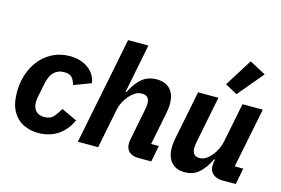

<svg xmlns="http://www.w3.org/2000/svg" viewBox="-103 -1041 1870 1278"><g transform="rotate(15 832.0 -401.5)"><path d="M237 12Q180 12 133.5 -11Q87 -34 59 -84Q31 -134 31 -215Q31 -236 33 -256.5Q35 -277 39 -296Q54 -368 92 -422.5Q130 -477 186.5 -507Q243 -537 310 -537Q385 -537 436.5 -500Q488 -463 498 -401L380 -356Q371 -387 355.5 -405.5Q340 -424 302 -424Q258 -424 231 -397Q204 -370 193 -314L175 -225Q173 -215 171.5 -204.5Q170 -194 170 -183Q170 -159 178.5 -140.5Q187 -122 204.5 -111.5Q222 -101 249 -101Q290 -101 310.5 -124Q331 -147 353 -184L460 -134Q426 -61 369 -24.5Q312 12 237 12Z M508 0 656 -740H796L729 -403H735Q765 -466 806.5 -501.5Q848 -537 909 -537Q970 -537 1002.5 -501.5Q1035 -466 1035 -401Q1035 -382 1032.5 -364.5Q1030 -347 1026 -327L983 -112H1036L1014 0H923Q883 0 861 -20.5Q839 -41 839 -76Q839 -85 840 -92.5Q841 -100 842 -104L883 -312Q886 -326 888 -339.5Q890 -353 890 -368Q890 -391 878 -405.5Q866 -420 837 -420Q812 -420 790.5 -406Q769 -392 752 -372Q734 -351 721 -325.5Q708 -300 702 -270L648 0Z M1196 -525H1336L1274 -213Q1271 -199 1269 -185Q1267 -171 1267 -160Q1267 -135 1279 -120Q1291 -105 1316 -105Q1342 -105 1362.5 -118.5Q1383 -132 1400 -153Q1417 -174 1429.5 -199.5Q1442 -225 1448 -255L1502 -525H1642L1559 -112H1618L1596 0H1503Q1466 0 1440.5 -20Q1415 -40 1415 -77Q1415 -85 1416 -94Q1417 -103 1418 -107L1421 -122H1415Q1386 -61 1346 -24.5Q1306 12 1246 12Q1187 12 1154.5 -24Q1122 -60 1122 -124Q1122 -144 1124.5 -162Q1127 -180 1131 -200ZM1593 -755 1446 -579 1362 -625 1481 -815Z"/></g></svg>

Font: IBM Plex Sans
Style: Bold Italic
Weight: 700
Italic angle: -11.31°
Designer: Mike Abbink, Paul van der Laan, Pieter van Rosmalen
Foundry: Bold Monday
Version: Version 3.201